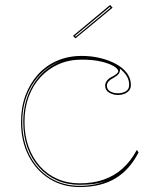

<svg xmlns="http://www.w3.org/2000/svg" viewBox="-20 -741 645 776"><path d="M302 15Q233 15 179.5 -18.5Q126 -52 95.5 -111.5Q65 -171 65 -248Q65 -307 83 -355.5Q101 -404 133.5 -440Q166 -476 211 -495.5Q256 -515 310 -515Q349 -515 384.5 -506.5Q420 -498 448.5 -482.5Q477 -467 493 -445.5Q509 -424 509 -398Q509 -384 501.5 -375Q494 -366 482 -361.5Q470 -357 457 -357Q438 -357 421.5 -366.5Q405 -376 405 -395Q405 -406 413 -416Q421 -426 437 -433Q458 -445 458 -453Q458 -462 440.5 -473Q423 -484 390 -492Q357 -500 310 -500Q259 -500 217 -481.5Q175 -463 144 -429.5Q113 -396 96 -350Q79 -304 79 -248Q79 -193 95.5 -147.5Q112 -102 141.5 -69Q171 -36 212 -18Q253 0 302 0Q356 0 399 -15Q442 -30 475.5 -60Q509 -90 533 -135L540 -125Q522 -90 498.5 -63.5Q475 -37 445.5 -19.5Q416 -2 380 6.5Q344 15 302 15ZM464 -464 465 -460Q465 -450 459.5 -442.5Q454 -435 440 -427Q412 -413 412 -395Q412 -379 425.5 -371.5Q439 -364 457 -364Q475 -364 488.5 -372Q502 -380 502 -398Q502 -408 499.5 -417Q497 -426 492 -434Q487 -442 480 -449.5Q473 -457 464 -464ZM70 -248Q70 -173 99.5 -114.5Q129 -56 181.5 -23Q234 10 302 10Q335 10 364 4Q393 -2 413 -12Q394 -3 365.5 1.5Q337 6 302 6Q251 6 209.5 -12.5Q168 -31 137.5 -65Q107 -99 90.5 -145.5Q74 -192 74 -248Q74 -308 93.5 -357.5Q113 -407 148 -442.5Q183 -478 230 -495Q182 -479 146 -443.5Q110 -408 90 -358.5Q70 -309 70 -248ZM285 -586 275 -596 425 -721 435 -710ZM283 -596 286 -593 427 -710 424 -713Z"/></svg>

Font: Kalnia Glaze Thin
Style: Regular
Weight: 100
Designer: Frida Medrano
Foundry: Frida Medrano
Version: Version 1.110